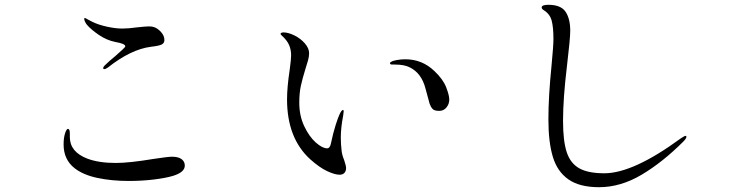

<svg xmlns="http://www.w3.org/2000/svg" viewBox="-20 -760 3040 800"><path d="M410 -476Q410 -481 416 -487Q433 -504 460 -526Q476 -540 489 -552Q502 -564 502 -567Q502 -578 461 -585Q425 -592 392 -614.5Q359 -637 342 -657Q338 -662 334.5 -669Q331 -676 331 -681Q331 -685 333 -685L337 -684Q340 -682 346.5 -678.5Q353 -675 365 -669Q389 -657 425 -649Q461 -641 489 -641Q516 -641 551 -646Q587 -650 601 -650Q613 -650 622 -647Q637 -642 651 -626.5Q665 -611 665 -593Q665 -581 654.5 -575Q644 -569 608 -565Q525 -554 430 -479Q420 -472 415 -472Q410 -472 410 -476ZM291 -59Q245 -95 245 -158Q245 -186 251 -204Q257 -223 263 -223Q271 -223 271 -204V-189Q271 -127 344 -99Q392 -81 462 -81Q519 -81 621 -98Q680 -107 697 -107Q723 -107 736.5 -97Q750 -87 750 -70Q750 -42 700 -27Q670 -18 620.5 -12Q571 -6 517 -6Q446 -6 386.5 -18.5Q327 -31 291 -59Z M1273 -96Q1176 -184 1176 -346Q1176 -396 1187 -469Q1193 -513 1193 -529Q1193 -553 1184.5 -572.5Q1176 -592 1155 -611Q1149 -616 1149 -619Q1149 -622 1153 -623.5Q1157 -625 1161 -625Q1181 -625 1206.5 -612.5Q1232 -600 1250 -579.5Q1268 -559 1268 -538Q1268 -525 1263.5 -508.5Q1259 -492 1253 -474Q1240 -432 1233.5 -402Q1227 -372 1227 -332Q1227 -278 1247.5 -234.5Q1268 -191 1295.5 -166.5Q1323 -142 1343 -142Q1355 -142 1359 -163Q1368 -206 1378.5 -239Q1389 -272 1395 -284Q1398 -291 1402 -296.5Q1406 -302 1409 -302Q1412 -302 1412 -296Q1412 -291 1410 -279Q1400 -228 1400 -186Q1400 -171 1401 -157.5Q1402 -144 1403 -136Q1404 -117 1414 -93Q1422 -69 1422 -60Q1422 -47 1415 -39.5Q1408 -32 1395 -32Q1375 -32 1343 -47Q1311 -62 1273 -96ZM1770 -328Q1769 -330 1752.5 -392.5Q1736 -455 1688 -479Q1665 -491 1626 -491H1614Q1605 -491 1605 -497Q1605 -501 1615 -505Q1619 -507 1634.5 -510Q1650 -513 1669 -513Q1739 -513 1790 -464Q1826 -430 1839 -396.5Q1852 -363 1852 -345Q1852 -327 1840.5 -312.5Q1829 -298 1810 -298Q1790 -298 1782.5 -306Q1775 -314 1770 -328Z M2265 -263Q2265 -358 2278 -486Q2286 -570 2286 -597Q2286 -647 2278.5 -674.5Q2271 -702 2245 -718Q2237 -723 2237 -729Q2237 -740 2265 -740Q2317 -740 2336.5 -711Q2356 -682 2356 -632Q2356 -599 2342 -482Q2326 -349 2326 -257Q2326 -172 2341.5 -125.5Q2357 -79 2394 -58.5Q2431 -38 2498 -38Q2618 -38 2816 -183Q2818 -184 2825.5 -189Q2833 -194 2837 -194Q2840 -194 2840 -190Q2840 -183 2827 -170Q2741 -84 2653.5 -32Q2566 20 2476 20Q2395 20 2348.5 -12.5Q2302 -45 2283.5 -106.5Q2265 -168 2265 -263Z"/></svg>

Font: Shippori Mincho B1
Style: Regular
Weight: 400
Designer: FONTDASU
Foundry: FONTDASU / Google Inc. / but / Adobe
Version: Version 3.110; ttfautohint (v1.8.3)